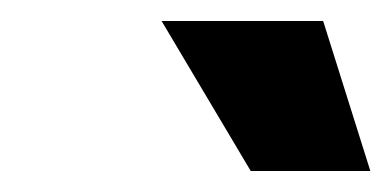

<svg xmlns="http://www.w3.org/2000/svg" viewBox="-20 -794 373 183"><path d="M219 -631 134 -774H288L333 -631Z"/></svg>

Font: Exo Thin Black
Style: Italic
Weight: 900
Italic angle: -9°
Version: Version 2.000